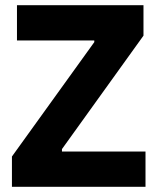

<svg xmlns="http://www.w3.org/2000/svg" viewBox="-20 -720 607 740"><path d="M26 0H540.8V-136H218.8V-145.4L533 -582.6V-700H45.4V-564H343.4V-557.6L26 -116.8Z"/></svg>

Font: Fixel Variable
Style: Regular
Weight: 100
Width: 3
Designer: AlfaBravo + MacPaw
Foundry: Kyrylo Tkachov, Marchela Mozhyna, Serhii Makarenko, Maria Weinstein, Zakhar Kryvoshyya
Version: Version 1.211